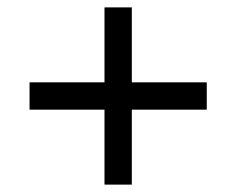

<svg xmlns="http://www.w3.org/2000/svg" viewBox="-20 -590 640 520"><path d="M60 -367H540V-293H60ZM337 -570V-90H263V-570Z"/></svg>

Font: TASA Orbiter VF Text
Style: Regular
Weight: 400
Designer: Weizhong Zhang
Foundry: 本地遙控
Version: Version 1.001;Glyphs 3.2 (3192)